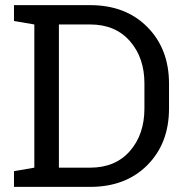

<svg xmlns="http://www.w3.org/2000/svg" viewBox="-20 -731 733 751"><path d="M332.5 -710.9Q471.7 -710.9 556.4 -625.2Q641.1 -539.6 641.1 -403.8V-306.6Q641.1 -170.4 556.4 -85.2Q471.7 0 332.5 0H34.7V-61.5L114.3 -75.2V-635.3L34.7 -648.9V-710.9H114.3ZM210.4 -635.3V-75.2H332.5Q431.2 -75.2 488 -140.1Q544.9 -205.1 544.9 -306.6V-404.8Q544.9 -505.4 488 -570.3Q431.2 -635.3 332.5 -635.3Z"/></svg>

Font: TypoPRO Roboto Slab
Style: Regular
Weight: 400
Designer: Google
Version: Version 1.100263; 2013; ttfautohint (v0.94.20-1c74) -l 8 -r 